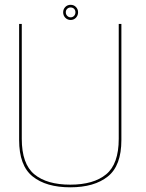

<svg xmlns="http://www.w3.org/2000/svg" viewBox="-20 -774 605 798"><path d="M272 4.5Q372 4.5 428.2 -40.5Q484.5 -85.5 484.5 -192V-674.5H473.5V-197Q473.5 -92.5 421.2 -49.5Q369 -6.5 272 -6.5Q175 -6.5 122.8 -49.5Q70.5 -92.5 70.5 -197V-674.5H59.5V-192Q59.5 -85.5 115.8 -40.5Q172 4.5 272 4.5ZM273.5 -691Q287 -691 295.8 -700.5Q304.5 -710 304.5 -723Q304.5 -735.5 295.8 -744.8Q287 -754 273.5 -754Q260 -754 251.2 -744.8Q242.5 -735.5 242.5 -723Q242.5 -709.5 251.5 -700.2Q260.5 -691 273.5 -691ZM273.5 -702Q265.5 -702 259.5 -708Q253.5 -714 253.5 -723Q253.5 -732 259.5 -737.5Q265.5 -743 273.5 -743Q282 -743 287.8 -737.5Q293.5 -732 293.5 -723Q293.5 -714 287.8 -708Q282 -702 273.5 -702Z"/></svg>

Font: Anybody Thin
Style: Regular
Weight: 100
Designer: Tyler Finck
Foundry: Etcetera Type Company
Version: Version 1.114;gftools[0.9.25]